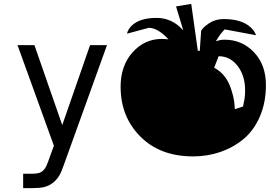

<svg xmlns="http://www.w3.org/2000/svg" viewBox="-20 -752 1387 987"><path d="M99 215V141H148Q163 141 177 138Q191 135 201.5 125Q212 115 218 102Q224 89 229 75V74L257 -3L158 -277L70 -520H157L300 -109L443 -520H530L307 99Q301 116 294 132.5Q287 149 276 163.5Q265 178 250.5 189Q236 200 219 206Q202 212 184 213.5Q166 215 148 215ZM1187 -191 1229 -204Q1229 -206 1231.5 -215Q1234 -224 1237 -243Q1240 -262 1240 -288Q1240 -363 1201.5 -413Q1163 -463 1104 -463L1081 -404Q1149 -368 1173 -278Q1186 -236 1187 -191ZM963 -732 997 -491H1007L1014 -594Q1024 -610 1043 -624Q1081 -654 1130 -654Q1222 -654 1268 -612Q1289 -593 1296 -571L1135 -601Q1111 -577 1090 -540L1104 -544Q1115 -548 1134 -548Q1224 -548 1285.5 -483.5Q1347 -419 1347 -315Q1347 -224 1315.5 -152Q1284 -80 1231 -36.5Q1178 7 1112 29.5Q1046 52 973 52Q803 52 701.5 -50Q600 -152 600 -306Q600 -414 661.5 -483Q723 -552 813 -552Q820 -552 846 -550Q791 -609 745 -609L633 -579Q637 -600 656 -619Q697 -660 785 -660Q865 -660 922 -596L885 -719Z"/></svg>

Font: Nova Nerd Font
Style: Regular
Weight: 400
Designer: Belleve Invis
Foundry: Belleve Invis
Version: Version 24.1.4; ttfautohint (v1.8.4);Nerd Fonts 3.1.1